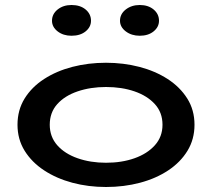

<svg xmlns="http://www.w3.org/2000/svg" viewBox="-20 -734 848 768"><path d="M404 14Q333 14 269.5 -3Q206 -20 156.5 -52.5Q107 -85 78.5 -131Q50 -177 50 -235Q50 -294 78.5 -340Q107 -386 156.5 -418Q206 -450 269.5 -466.5Q333 -483 404 -483Q474 -483 537.5 -466.5Q601 -450 650.5 -418Q700 -386 729 -340Q758 -294 758 -235Q758 -177 730 -131Q702 -85 653 -52.5Q604 -20 540 -3Q476 14 404 14ZM404 -83Q467 -83 518 -101Q569 -119 599.5 -153Q630 -187 630 -235Q630 -284 599.5 -317.5Q569 -351 518 -368.5Q467 -386 404 -386Q342 -386 290.5 -368.5Q239 -351 209 -317.5Q179 -284 179 -235Q179 -187 209 -153Q239 -119 290.5 -101Q342 -83 404 -83ZM539 -591Q506 -591 483 -608.5Q460 -626 460 -651Q460 -678 483 -696Q506 -714 539 -714Q573 -714 594.5 -696Q616 -678 616 -651Q616 -626 594.5 -608.5Q573 -591 539 -591ZM266 -591Q233 -591 210.5 -608.5Q188 -626 188 -651Q188 -678 210.5 -696Q233 -714 266 -714Q301 -714 322.5 -696Q344 -678 344 -651Q344 -626 322.5 -608.5Q301 -591 266 -591Z"/></svg>

Font: BioRhyme SemiExpanded SemiBold
Style: Regular
Weight: 600
Width: 6
Designer: Aoife Mooney
Foundry: Aoife Mooney Type
Version: Version 1.600;gftools[0.9.33]